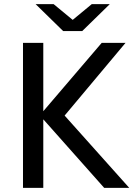

<svg xmlns="http://www.w3.org/2000/svg" viewBox="-20 -907 657 927"><path d="M91 0H189V-331L483 0H604L292 -349L586 -700H471L189 -370V-700H91ZM285 -757H377L510 -887H423L331 -811L239 -887H152Z"/></svg>

Font: Chess Sans Medium
Style: Regular
Weight: 500
Designer: Wolf Bōese
Foundry: Wolf Bōese
Version: Version 7.223;Glyphs 3.3 (3306)